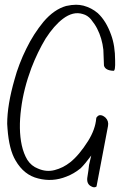

<svg xmlns="http://www.w3.org/2000/svg" viewBox="-20 -861 510 817"><path d="M463.3 -559.7C468.6 -559.7 470.8 -574.2 469.9 -603.2C469.9 -645.5 464.2 -682 452.8 -712.8C438.7 -752.4 419.8 -783.2 396 -805.2C378.4 -820.2 358.2 -830.7 335.3 -836.9C324.7 -839.5 314.2 -840.8 303.6 -840.8C291.3 -840.8 277.2 -839.1 261.4 -835.6C227 -825.9 194.9 -803.4 165 -768.2C136.8 -733.9 112.6 -696.1 92.4 -654.7C81.8 -633.6 72.2 -611.6 63.4 -588.7C54.6 -565.8 47.5 -544.3 42.2 -524C21.1 -451 10.6 -387.6 10.6 -334C11.4 -326.9 11.9 -320.3 11.9 -314.2C16.3 -254.3 27.7 -209 46.2 -178.2C70 -136.8 102.1 -111.3 142.6 -101.6C183 -91.1 223.1 -93.7 262.7 -109.6C283.8 -117.5 304 -129.4 323.4 -145.2C336.6 -158.4 351.6 -176.4 368.3 -199.3L359 -159.7C357.3 -143 355.1 -126.7 352.4 -110.9C348 -88.9 353.8 -74.4 369.6 -67.3C377.5 -62.9 384.6 -62.9 390.7 -67.3C406.6 -152.7 422.8 -238.5 439.6 -324.7C442.2 -338.8 438.7 -350.7 429 -360.4C420.2 -368.3 411.8 -371.8 403.9 -370.9C400.4 -370 397.8 -368.7 396 -367C391.6 -363.4 389.4 -359.9 389.4 -356.4C386.8 -325.6 375.3 -293.9 355.1 -261.4C329.6 -220.9 304 -190.5 278.5 -170.3C258.3 -154.4 236.3 -143.4 212.5 -137.3C188.8 -131.1 165 -133.3 141.2 -143.9C122.8 -150.9 107.8 -163.2 96.4 -180.8C85.8 -198.4 77.9 -219.1 72.6 -242.9C62.9 -287.8 62 -340.1 70 -400C77 -455.4 91.5 -512.6 113.5 -571.6C131.1 -617.3 151.4 -659.1 174.2 -697C198 -733.9 222.6 -762.1 248.2 -781.4C262.2 -792 276.3 -799 290.4 -802.6C304.5 -806.1 318.6 -805.6 332.6 -801.2C345.8 -797.7 357.3 -790.2 367 -778.8C378.4 -764.7 387.2 -751.5 393.4 -739.2C407.4 -711.9 416.2 -682 419.8 -649.4L422.4 -582.1C425.9 -568 439.6 -560.6 463.3 -559.7Z"/></svg>

Font: Impossible
Style: Reguler
Weight: 400
Designer: Ahsan Design
Foundry: Designer
Version: Version 3.16.0